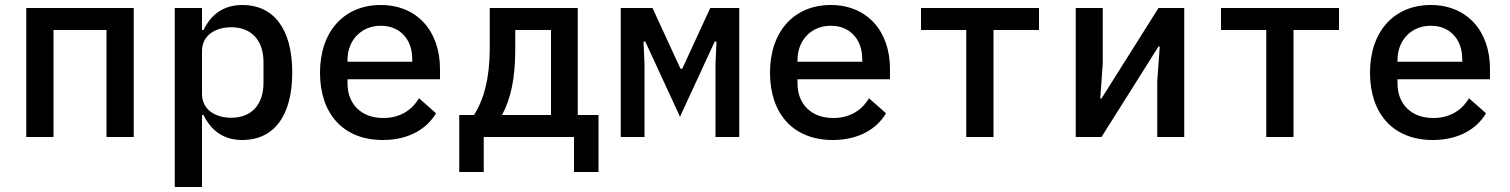

<svg xmlns="http://www.w3.org/2000/svg" viewBox="-20 -548 6040 768"><path d="M85 0H194V-428H406V0H515V-516H85Z M679 200H788V-88H794C825 -25 874 12 950 12C1071 12 1149 -79 1149 -258C1149 -437 1071 -528 950 -528C874 -528 825 -491 794 -428H788V-516H679ZM905 -77C842 -77 788 -109 788 -172V-344C788 -407 842 -439 905 -439C988 -439 1034 -384 1034 -300V-216C1034 -132 988 -77 905 -77Z M1511 12C1618 12 1689 -35 1724 -95L1656 -155C1627 -107 1580 -76 1513 -76C1424 -76 1370 -133 1370 -214V-231H1740V-272C1740 -424 1648 -528 1503 -528C1356 -528 1260 -422 1260 -257C1260 -93 1353 12 1511 12ZM1503 -445C1579 -445 1629 -392 1629 -311V-301H1370V-308C1370 -388 1426 -445 1503 -445Z M1817 140H1915V0H2276V140H2374V-88H2291V-516H1939V-355C1939 -235 1915 -149 1876 -88H1817ZM1988 -88C2023 -152 2041 -234 2041 -351V-428H2184V-88Z M2463 0H2558V-291L2554 -382H2561L2700 -81L2839 -382H2846L2842 -291V0H2937V-516H2821L2709 -273H2702L2590 -516H2463Z M3311 12C3418 12 3489 -35 3524 -95L3456 -155C3427 -107 3380 -76 3313 -76C3224 -76 3170 -133 3170 -214V-231H3540V-272C3540 -424 3448 -528 3303 -528C3156 -528 3060 -422 3060 -257C3060 -93 3153 12 3311 12ZM3303 -445C3379 -445 3429 -392 3429 -311V-301H3170V-308C3170 -388 3226 -445 3303 -445Z M3845 0H3954V-428H4136V-516H3664V-428H3845Z M4283 0H4386L4614 -362H4619L4609 -222V0H4717V-516H4614L4386 -154H4381L4391 -294V-516H4283Z M5045 0H5154V-428H5336V-516H4864V-428H5045Z M5711 12C5818 12 5889 -35 5924 -95L5856 -155C5827 -107 5780 -76 5713 -76C5624 -76 5570 -133 5570 -214V-231H5940V-272C5940 -424 5848 -528 5703 -528C5556 -528 5460 -422 5460 -257C5460 -93 5553 12 5711 12ZM5703 -445C5779 -445 5829 -392 5829 -311V-301H5570V-308C5570 -388 5626 -445 5703 -445Z"/></svg>

Font: IBM Mono Medium
Style: Regular
Weight: 500
Monospace: yes
Designer: Mike Abbink, Paul van der Laan, Pieter van Rosmalen
Foundry: Bold Monday
Version: Version 2.3